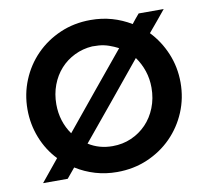

<svg xmlns="http://www.w3.org/2000/svg" viewBox="-80 -799 971 898"><g transform="rotate(-10 406.0 -350.0)"><path d="M172 2H55Q76 -24 97.5 -50Q119 -76 140 -102Q94 -150 68.5 -214.5Q43 -279 43 -350Q43 -423 70 -488.5Q97 -554 145.5 -603.5Q194 -653 260.5 -682Q327 -711 406 -711Q459 -711 506.5 -697.5Q554 -684 597 -658Q605 -669 614.5 -680Q624 -691 633 -702H752Q731 -676 710.5 -651.5Q690 -627 669 -602Q716 -553 743 -488Q770 -423 770 -350Q770 -276 742.5 -210.5Q715 -145 666 -95.5Q617 -46 550.5 -17.5Q484 11 406 11Q352 11 303 -3.5Q254 -18 211 -45Q201 -33 191.5 -21.5Q182 -10 172 2ZM180 -350Q180 -309 191.5 -272.5Q203 -236 225 -205Q298 -294 370 -382Q442 -470 515 -558Q494 -569 471 -577Q448 -585 423 -587Q415 -587 407.5 -587.5Q400 -588 392 -588Q347 -585 308 -566Q269 -547 240.5 -515.5Q212 -484 196 -441.5Q180 -399 180 -350ZM632 -350Q632 -392 619.5 -429.5Q607 -467 584 -499Q511 -410 438.5 -321.5Q366 -233 292 -144Q342 -112 406 -112Q454 -112 495 -130Q536 -148 566.5 -179.5Q597 -211 614.5 -255Q632 -299 632 -350Z"/></g></svg>

Font: Rosa Sans SemiBold
Style: Regular
Weight: 600
Designer: Pentagram / MCKL
Foundry: Pentagram / MCKL
Version: Version 1.005;September 16, 2019;FontCreator 11.5.0.2425 64-